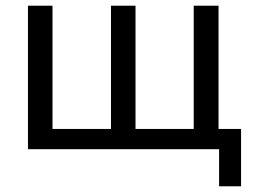

<svg xmlns="http://www.w3.org/2000/svg" viewBox="-20 -523 892 673"><path d="M748 130V0H78V-503H164V-71H369V-503H455V-71H659V-503H746V-71H825V130Z"/></svg>

Font: Mulish Medium
Style: Regular
Weight: 500
Designer: Vernon Adams
Foundry: Vernon Adams
Version: Version 3.603; ttfautohint (v1.8.3)